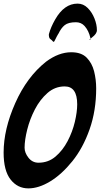

<svg xmlns="http://www.w3.org/2000/svg" viewBox="-49 -1038 556 1062"><path d="M248 -806 240 -812 242 -811 237 -816Q235 -818 227 -824Q221 -832 221 -845L222 -851Q232 -888 256 -930Q306 -1018 380 -1018Q412 -1018 436 -994Q460 -970 473.5 -936Q487 -902 487 -871Q487 -851 460 -831L452 -824Q452 -818 448 -818H447Q445 -818 445 -819L452 -824L451 -828Q442 -868 419 -894Q400 -915 371 -915Q329 -915 309 -899Q289 -883 274 -851V-852Q265 -837 255 -816Q250 -806 248 -806ZM108 4Q48 4 9.5 -45Q-29 -94 -29 -194Q-29 -323 35.5 -468Q100 -613 206 -697Q276 -749 345 -749Q401 -749 430.5 -719Q460 -689 471.5 -643.5Q483 -598 483 -549Q483 -426 446.5 -322.5Q410 -219 351 -146Q292 -73 228.5 -34.5Q165 4 108 4ZM164 -138Q218 -138 258 -172Q298 -206 325 -257.5Q352 -309 365 -364Q378 -419 378 -461Q378 -560 309 -560Q255 -560 213.5 -523.5Q172 -487 144 -433Q116 -379 101.5 -321Q87 -263 87 -221Q87 -193 108.5 -165.5Q130 -138 164 -138Z"/></svg>

Font: Bangerz
Style: Regular
Weight: 400
Designer: vernon adams
Foundry: Vernon Adams
Version: Version 2.10;February 7, 2025;FontCreator 13.0.0.2683 64-bit